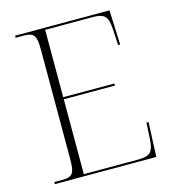

<svg xmlns="http://www.w3.org/2000/svg" viewBox="-107 -803 807 892"><g transform="rotate(-15 296.5 -357.0)"><path d="M47 0H535L542 -166H532L528 -92C524 -28 512 -10 448 -10H189V-370H435V-380H189V-704H416C478 -704 490 -686 494 -622L498 -548H508L501 -714H47V-704H84C135 -704 146 -690 146 -620V-95C146 -24 135 -10 84 -10H47Z"/></g></svg>

Font: Noto Serif Display ExtraLight
Style: Regular
Weight: 200
Designer: Monotype Design Team
Foundry: Monotype Imaging Inc.
Version: Version 2.009